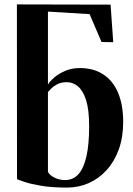

<svg xmlns="http://www.w3.org/2000/svg" viewBox="-20 -838 602 869"><path d="M283.5 11Q215 11 167.2 3Q119.5 -5 92 -14.2Q64.5 -23.5 57 -27L56.5 -818L480.5 -817L492.5 -647L439.5 -648L385.5 -774L197 -785.5V-455Q204.5 -469 225 -486.8Q245.5 -504.5 275.2 -517.2Q305 -530 340.5 -530Q403.5 -530 447.5 -501.2Q491.5 -472.5 514.5 -418Q537.5 -363.5 537.5 -286Q537.5 -216.5 517.5 -161.5Q497.5 -106.5 462.5 -68Q427.5 -29.5 381.5 -9.2Q335.5 11 283.5 11ZM274.5 -23Q311.5 -23 335.5 -50.2Q359.5 -77.5 371.5 -131.5Q383.5 -185.5 383.5 -266Q383.5 -340.5 369.8 -384.2Q356 -428 333 -447Q310 -466 282 -466Q258.5 -466 241.5 -457.8Q224.5 -449.5 213.8 -439Q203 -428.5 197 -421.5V-60Q205.5 -44 227.5 -33.5Q249.5 -23 274.5 -23Z"/></svg>

Font: Merriweather 120pt
Style: Bold
Weight: 700
Designer: Eben Sorkin
Foundry: Eben Sorkin
Version: Version 2.100